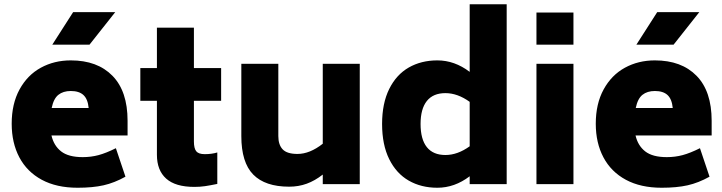

<svg xmlns="http://www.w3.org/2000/svg" viewBox="-20 -866 3397 903"><path d="M35 0ZM369 -127Q408 -127 443.5 -136.5Q479 -146 525 -169L570 -35Q518 -6 467 5.5Q416 17 345 17Q246 17 176.5 -20.5Q107 -58 71 -126Q35 -194 35 -284Q35 -378 72 -445.5Q109 -513 172 -547.5Q235 -582 313 -582Q438 -582 509 -509.5Q580 -437 580 -298V-229H222Q233 -181 267.5 -154Q302 -127 369 -127ZM223 -358H397Q393 -400 372.5 -419Q352 -438 313 -438Q277 -438 254.5 -420Q232 -402 223 -358ZM324 -809H522L401 -656H226Z M892 -392V-201Q892 -168 903 -154.5Q914 -141 943 -141Q976 -141 1002 -149V-1Q968 6 944.5 9.5Q921 13 894 13Q805 13 761.5 -26Q718 -65 718 -138V-392H640V-546H718V-736H892V-546H1020V-392Z M1672 -566V0H1498V-45Q1461 -16 1422.5 -2Q1384 12 1340 12Q1227 12 1171 -45Q1115 -102 1115 -226V-566H1289V-226Q1289 -185 1309.5 -163.5Q1330 -142 1379 -142Q1437 -142 1498 -190V-566Z M2363 -846V0H2189V-37Q2118 17 2037 17Q1961 17 1902.5 -16.5Q1844 -50 1810.5 -117.5Q1777 -185 1777 -283Q1777 -380 1810.5 -447.5Q1844 -515 1902.5 -548.5Q1961 -582 2037 -582Q2118 -582 2189 -528V-846ZM2189 -178V-387Q2132 -428 2075 -428Q2017 -428 1987.5 -391Q1958 -354 1958 -283Q1958 -211 1987.5 -174Q2017 -137 2075 -137Q2132 -137 2189 -178Z M2503 -807H2677V-656H2503ZM2503 -566H2677V0H2503Z M2782 0ZM3116 -127Q3155 -127 3190.5 -136.5Q3226 -146 3272 -169L3317 -35Q3265 -6 3214 5.5Q3163 17 3092 17Q2993 17 2923.5 -20.5Q2854 -58 2818 -126Q2782 -194 2782 -284Q2782 -378 2819 -445.5Q2856 -513 2919 -547.5Q2982 -582 3060 -582Q3185 -582 3256 -509.5Q3327 -437 3327 -298V-229H2969Q2980 -181 3014.5 -154Q3049 -127 3116 -127ZM2970 -358H3144Q3140 -400 3119.5 -419Q3099 -438 3060 -438Q3024 -438 3001.5 -420Q2979 -402 2970 -358ZM3071 -809H3269L3148 -656H2973Z"/></svg>

Font: Biryani Heavy
Style: Regular
Weight: 900
Designer: Dan Reynolds and Mathieu Réguer
Foundry: Dan Reynolds and Mathieu Réguer
Version: Version 1.003; ttfautohint (v1.1) -l 5 -r 5 -G 72 -x 0 -D la